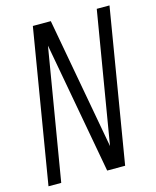

<svg xmlns="http://www.w3.org/2000/svg" viewBox="-111 -812 722 888"><g transform="rotate(-15 250.0 -367.5)"><path d="M10 0 132 -735H218L333 -106L438 -735H499L377 0H291L176 -629L71 0Z"/></g></svg>

Font: Iosevka Curly Light Oblique
Style: Regular
Weight: 300
Italic angle: -9°
Monospace: yes
Designer: Belleve Invis
Foundry: Belleve Invis
Version: Version 11.1.0; ttfautohint (v1.8.3)